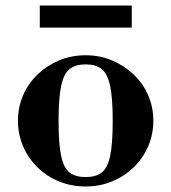

<svg xmlns="http://www.w3.org/2000/svg" viewBox="-20 -662 620 695"><path d="M290 13Q239 13 194.5 -5Q150 -23 116.5 -55.5Q83 -88 64 -131.5Q45 -175 45 -225Q45 -275 64 -318Q83 -361 116.5 -393Q150 -425 194.5 -443.5Q239 -462 290 -462Q341 -462 385 -443.5Q429 -425 463 -393Q497 -361 516 -318Q535 -275 535 -225Q535 -175 516 -131.5Q497 -88 463 -55.5Q429 -23 385 -5Q341 13 290 13ZM290 -21Q326 -21 347.5 -37Q369 -53 378.5 -97Q388 -141 388 -224Q388 -307 378.5 -351.5Q369 -396 347.5 -412.5Q326 -429 290 -429Q254 -429 232.5 -412.5Q211 -396 201.5 -351.5Q192 -307 192 -224Q192 -141 201.5 -97Q211 -53 232.5 -37Q254 -21 290 -21ZM124 -562V-642H457V-562Z"/></svg>

Font: Libre Bodoni SemiBold
Style: Regular
Weight: 600
Designer: Pablo Impallari, Rodrigo Fuenzalida
Foundry: Impallari Type
Version: Version 2.005;gftools[0.9.23]